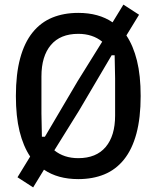

<svg xmlns="http://www.w3.org/2000/svg" viewBox="-20 -766 680 834"><path d="M320 12Q231 12 171 -29L124 48L56 4L111 -86Q81 -131 65 -195.5Q49 -260 49 -349Q49 -444 67.5 -512.5Q86 -581 121.5 -625Q157 -669 207 -689.5Q257 -710 320 -710Q409 -710 469 -669L516 -746L584 -702L529 -612Q559 -567 575 -502.5Q591 -438 591 -349Q591 -254 572.5 -185.5Q554 -117 518.5 -73Q483 -29 433 -8.5Q383 12 320 12ZM175 -172 317 -413 424 -585Q382 -619 320 -619Q242 -619 201 -570.5Q160 -522 160 -434V-273L162 -172ZM216 -113Q258 -79 320 -79Q398 -79 439 -127.5Q480 -176 480 -264V-426L478 -526H465L323 -285Z"/></svg>

Font: IBM Plex Sans Condensed Medium
Style: Regular
Weight: 500
Width: 3
Designer: Mike Abbink, Paul van der Laan, Pieter van Rosmalen
Foundry: Bold Monday
Version: Version 1.3